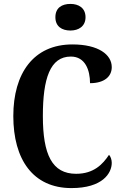

<svg xmlns="http://www.w3.org/2000/svg" viewBox="-20 -951 627 981"><path d="M340 -795C381 -795 417 -816 417 -863C417 -911 381 -931 340 -931C296 -931 263 -911 263 -863C263 -816 296 -795 340 -795ZM345 10C504 10 551 -66 551 -119C551 -135 545 -152 537 -160C506 -113 460 -63 369 -63C246 -63 199 -161 199 -358C199 -550 236 -662 342 -662C416 -662 440 -592 440 -526C513 -526 551 -560 551 -608C551 -672 483 -724 350 -724C151 -724 48 -576 48 -358C48 -137 148 10 345 10Z"/></svg>

Font: Noto Serif Georgian Condensed Bold
Style: Regular
Weight: 700
Width: 3
Designer: Monotype Design Team, Akaki Razmadze
Foundry: Google LLC
Version: Version 2.003